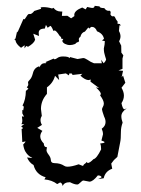

<svg xmlns="http://www.w3.org/2000/svg" viewBox="-20 -623 484 659"><path d="M211.4 -50.8Q226.1 -50.8 250 -59.1L263.7 -53.7Q266.1 -53.7 266.6 -56.2Q267.1 -58.6 271.7 -61.3Q276.4 -64 277.3 -67.4L280.8 -63.5Q288.1 -63.5 300.8 -76.7Q311.5 -78.6 327.1 -110.4Q327.1 -124 323.7 -130.4Q338.9 -131.8 338.9 -134.8Q338.9 -137.2 328.1 -140.6L333.5 -162.1Q333.5 -171.4 329.1 -181.2Q342.3 -190.4 342.3 -204.1Q342.3 -213.4 337.4 -222.7Q330.1 -243.7 330.1 -247.1Q330.1 -251.5 333.3 -256.6Q336.4 -261.7 336.4 -267.6Q336.4 -278.3 323.7 -295.4L326.2 -300.3Q326.2 -307.6 309.1 -323.2L320.3 -320.8L290.5 -342.8L291.5 -350.1L284.2 -348.1Q272.5 -348.1 255.9 -363.3L262.7 -369.6L229 -365.7L226.6 -370.6L218.3 -371.1L216.3 -364.3L206.1 -371.1L179.7 -367.2L183.1 -348.1L168.9 -362.8Q162.1 -337.9 141.1 -323.2V-300.8Q120.6 -277.8 120.6 -249L123.5 -225.1Q119.1 -218.3 119.1 -210.9Q119.1 -202.1 124 -194.3L107.9 -184.1L125.5 -173.8Q118.2 -164.1 118.2 -154.8Q118.2 -142.6 130.4 -130.4Q130.4 -117.7 141.1 -117.7L139.6 -107.4Q139.6 -101.6 146.7 -92.3Q153.8 -83 154.3 -75.2Q154.3 -63 167.5 -63Q187 -63 200.7 -53.7Q205.1 -50.8 211.4 -50.8ZM195.3 15.6Q192.4 3.4 186 3.4L176.3 8.8Q158.7 -4.9 132.3 -7.3L136.7 -14.6Q103.5 -23.9 95.2 -56.6Q80.6 -64.5 72.8 -82.5L90.8 -80.6Q90.8 -81.5 86.9 -83.3Q83 -85 77.6 -89.6Q72.3 -94.2 67.1 -102.8Q62 -111.3 59.6 -127Q67.4 -134.8 67.4 -137.7L56.6 -135.3L54.2 -180.2Q59.1 -182.1 59.1 -184.1L53.2 -188Q53.2 -190.9 63.5 -196.8H53.2Q56.6 -200.2 56.6 -210.4L55.2 -223.6L62.5 -222.7L56.6 -233.9V-246.1L59.6 -244.1L61.5 -254.4Q61.5 -260.3 57.1 -260.3Q68.4 -281.2 68.8 -311L77.6 -318.4L71.8 -323.7Q77.1 -328.1 77.1 -333.5L76.2 -340.3Q76.2 -343.3 82.5 -349.6Q88.9 -356 92.8 -371.1Q97.2 -390.6 114.7 -395.5L115.7 -391.6Q120.6 -406.2 134.3 -406.2Q134.8 -405.8 135.7 -405.8Q137.2 -405.8 139.6 -407.7L135.7 -409.7L164.1 -421.9L167 -419.4Q170.9 -419.4 177.5 -424.3Q184.1 -429.2 196.3 -429.2Q215.3 -429.2 219.2 -423.3L220.2 -427.2L246.1 -420.4L265.6 -423.8Q271 -423.8 279.8 -418Q291.5 -409.7 302.7 -405.8H329.6L327.1 -418L335.9 -405.8Q342.3 -412.1 344.2 -418.9Q343.8 -419.4 343.8 -420.4Q342.3 -425.3 340.6 -430.7Q338.9 -436 337.6 -442.4Q336.4 -448.7 336.4 -456.5Q339.8 -470.7 339.8 -481.9L330.1 -483.9L336.9 -489.7Q333.5 -507.8 313 -515.6Q307.1 -530.8 295.4 -530.8Q291.5 -530.8 286.6 -524.9L283.2 -528.8L271.5 -514.6Q259.3 -511.2 255.9 -496.6Q250.5 -493.2 250.5 -487.8L251.5 -481.9L248.5 -478.5Q243.2 -478.5 238.3 -472.2Q228.5 -468.3 220.2 -468.3Q211.4 -468.3 203.1 -472.4Q194.8 -476.6 193.8 -482.9L197.3 -489.3Q194.8 -489.7 192.1 -489.7Q189.5 -489.7 189.5 -495.6L184.6 -500Q172.9 -518.6 167 -518.6L163.6 -516.6Q156.2 -534.2 152.8 -534.2L143.6 -527.8L137.7 -537.6L133.8 -524.9Q112.8 -524.9 112.8 -510.3L113.8 -499.5L94.2 -507.3L100.6 -486.8Q97.2 -474.6 76.2 -462.4L70.3 -465.3L64 -457L64.5 -467.8L52.2 -459Q34.7 -472.2 33.2 -484.4L29.3 -488.3L33.2 -490.7L38.6 -515.1L40 -511.7L60.5 -558.1L63 -556.6Q65.4 -556.6 70.8 -565.9Q76.2 -575.2 80.1 -575.2L83 -574.7Q89.4 -574.7 97.7 -585.4L121.1 -592.8L119.6 -597.7L127.9 -598.6Q143.6 -598.6 158.7 -593.8L163.6 -596.2Q172.9 -583.5 188.5 -583.5H193.8L192.4 -568.4L211.4 -568.8L224.1 -560.1L235.4 -567.9L234.9 -571.8Q234.9 -586.4 262.2 -597.2L273.9 -590.8L279.3 -599.1Q293.5 -595.7 296.4 -595.7Q304.7 -595.7 304.7 -603L321.8 -601.1Q321.8 -595.2 337.9 -595.2Q344.2 -585.9 352.5 -585.9L355.5 -586.4Q359.9 -585 359.9 -579.6L358.9 -573.7Q362.3 -566.9 366.7 -566.9L369.6 -567.4Q373.5 -567.4 375.5 -562Q377.4 -556.6 383.8 -548.8L383.3 -541.5L391.6 -540.5L391.1 -540L395.5 -535.6L390.1 -536.1L388.2 -516.6Q393.6 -506.8 393.6 -498.5Q393.6 -489.7 388.7 -481.4L396 -466.3L396.5 -442.4L403.3 -433.1L400.4 -421.9V-386.7L386.7 -381.3L402.3 -379.9L397.5 -357.9L402.3 -363.8L410.2 -338.9L397 -321.8Q405.3 -307.6 405.3 -294.9Q405.3 -281.7 397 -269Q400.4 -251 406.2 -247.6L415 -251Q396.5 -238.8 396.5 -224.1Q396.5 -213.9 400.9 -202.1Q395 -186 395 -170.9Q395 -145.5 392.6 -135.3L382.8 -84.5L371.1 -73.7L361.8 -61.5L365.2 -43.9Q341.3 -35.6 335.9 -11.2L316.9 -8.3L328.6 -14.2Q328.1 -20.5 315.9 -21Q298.8 0.5 287.1 0.5L266.6 -3.4Q262.2 -3.4 255.9 3.4Q249.5 10.3 245.1 10.3Q235.4 10.3 220.2 2.4Q199.7 2.4 195.3 15.6Z"/></svg>

Font: Truetypewriter PolyglOTT
Style: Regular
Weight: 400
Designer: Sergey Beatoff a.k.a. Sam_T
Version: Version 3.76